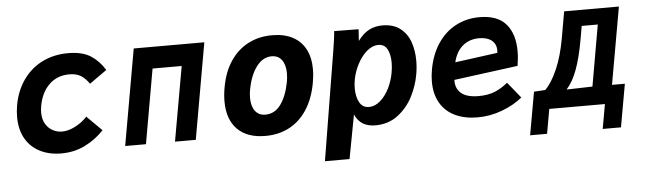

<svg xmlns="http://www.w3.org/2000/svg" viewBox="-47 -737 3695 1100"><g transform="rotate(-5 1800.0 -187.0)"><path d="M47 -219.5Q47 -251 53 -287Q67.5 -368 110.2 -429.5Q153 -491 219.5 -524.8Q286 -558.5 370 -558.5Q451.5 -558.5 499.8 -527.2Q548 -496 579.5 -443.5L480 -373Q457 -406.5 431 -421.8Q405 -437 366 -437Q296 -437 249.8 -392Q203.5 -347 190 -270Q186.5 -247.5 186.5 -233.5Q186.5 -194 202.8 -167Q219 -140 244.2 -127Q269.5 -114 297 -114Q333 -114 373.2 -134.8Q413.5 -155.5 442 -187L528 -101.5Q481.5 -51.5 419.2 -20.5Q357 10.5 282 10.5Q212 10.5 158.8 -16.8Q105.5 -44 76.2 -95.8Q47 -147.5 47 -219.5Z M747 -552.5H1153L1055.5 0H936L1012 -428.5H844.5L769 0H649.5Z M1238.5 -205Q1238.5 -245 1246.5 -287Q1262 -373.5 1303 -434.5Q1344 -495.5 1405.2 -527.2Q1466.5 -559 1542.5 -559Q1612 -559 1660.5 -533.5Q1709 -508 1734.2 -460Q1759.5 -412 1759.5 -344.5Q1759.5 -308 1752 -266.5Q1736 -178 1695.8 -115.5Q1655.5 -53 1594.5 -20.2Q1533.5 12.5 1455.5 12.5Q1351 12.5 1294.8 -44.2Q1238.5 -101 1238.5 -205ZM1604 -283Q1609 -309.5 1609 -334.5Q1609 -382.5 1588.5 -410.8Q1568 -439 1530 -439Q1479.5 -439 1443 -391Q1406.5 -343 1391 -262Q1386 -237 1386 -212.5Q1386 -165 1406.8 -137Q1427.5 -109 1465.5 -109Q1519 -109 1553.5 -155.5Q1588 -202 1604 -283Z M1899.5 -551.5 2040 -550 2035.5 -483Q2066.5 -525 2101 -542.5Q2135.5 -560 2177 -560Q2239.5 -560 2279 -529.8Q2318.5 -499.5 2336 -450.2Q2353.5 -401 2353.5 -341.5Q2353.5 -303 2346.5 -263.5Q2335.5 -199 2303.8 -137.2Q2272 -75.5 2217.5 -34.2Q2163 7 2088 7Q2002 7 1971 -66L1923.5 186.5H1782L1884.5 -438Q1889.5 -469.5 1893.8 -498.8Q1898 -528 1899.5 -551.5ZM2206.5 -284.5Q2212 -314.5 2212 -342.5Q2212 -390 2196 -420.2Q2180 -450.5 2144.5 -450.5Q2109.5 -450.5 2077.8 -422.8Q2046 -395 2023.5 -351.8Q2001 -308.5 1993 -263.5Q1988.5 -239 1988.5 -214.5Q1988.5 -165.5 2006.5 -133.2Q2024.5 -101 2060.5 -101Q2095.5 -101 2126.2 -128Q2157 -155 2177.8 -197.2Q2198.5 -239.5 2206.5 -284.5Z M2432 -214Q2432 -247.5 2438.5 -283Q2453.5 -368 2494.8 -430.2Q2536 -492.5 2598 -525.5Q2660 -558.5 2735.5 -558.5Q2838.5 -558.5 2887.5 -502Q2936.5 -445.5 2936.5 -346Q2936.5 -306 2929 -261.5L2561.5 -213Q2559 -165.5 2590.8 -137Q2622.5 -108.5 2693 -108.5Q2745 -108.5 2784.5 -124.2Q2824 -140 2860.5 -170.5L2934.5 -79Q2885 -38.5 2816.5 -13Q2748 12.5 2675.5 12.5Q2601.5 12.5 2546.5 -13.8Q2491.5 -40 2461.8 -91Q2432 -142 2432 -214ZM2821 -360Q2821 -397 2795 -417.8Q2769 -438.5 2723 -438.5Q2667 -438.5 2628.5 -406.2Q2590 -374 2575.5 -313L2820 -346Q2821 -356 2821 -360Z M3010 -106 3075 -110Q3113 -147.5 3145 -221.2Q3177 -295 3194.5 -392.5L3222 -549.5H3537L3458.5 -106H3532.5L3488.5 141H3383.5L3408.5 0H3088.5L3063.5 141H2966ZM3346 -106 3407.5 -457.5H3315L3301 -377.5Q3283 -276.5 3258 -209Q3233 -141.5 3197 -102Z"/></g></svg>

Font: JuliaMono ExtraBold
Style: Italic
Weight: 800
Italic angle: -9°
Monospace: yes
Designer: cormullion
Foundry: corm
Version: Version 0.057; ttfautohint (v1.8.4)